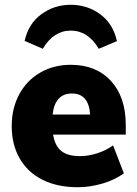

<svg xmlns="http://www.w3.org/2000/svg" viewBox="-20 -775 575 803"><path d="M506 -212H202Q210 -164 237 -143Q264 -122 314 -122Q350 -122 387 -134Q424 -146 453 -167L498 -50Q461 -23 409 -7.5Q357 8 305 8Q220 8 158 -23Q96 -54 62.5 -112Q29 -170 29 -248Q29 -322 60.5 -380.5Q92 -439 148.5 -471.5Q205 -504 276 -504Q382 -504 444 -436.5Q506 -369 506 -252ZM200 -296H357Q351 -384 281 -384Q210 -384 200 -296ZM469 -603 393 -571Q348 -647 276 -647Q204 -647 159 -571L83 -604Q99 -676 153 -715.5Q207 -755 276 -755Q345 -755 399 -715.5Q453 -676 469 -603Z"/></svg>

Font: wassup Sans
Style: Black
Weight: 900
Version: Version 2.001